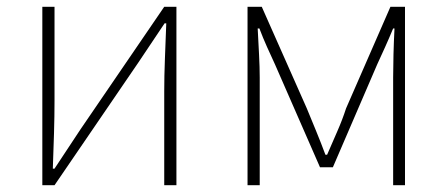

<svg xmlns="http://www.w3.org/2000/svg" viewBox="-20 -547 1320 567"><path d="M105 -527H141V-249Q141 -205 139.5 -154Q138 -103 136 -49H141Q158 -74 179 -106.5Q200 -139 217 -164L465 -527H501V0H465V-277Q465 -322 467 -373Q469 -424 471 -478H466L389 -363L141 0H105Z M711 -527H753L886 -227Q900 -193 914 -159Q928 -125 941 -90H946Q961 -125 976 -159Q991 -193 1002 -227L1133 -527H1176V0H1141V-318Q1141 -347 1142 -386Q1143 -425 1145 -463H1141Q1129 -434 1117.5 -408.5Q1106 -383 1094 -357L963 -53H925L792 -357Q780 -383 768.5 -408.5Q757 -434 746 -463H741Q743 -425 745 -386Q747 -347 747 -318V0H711Z"/></svg>

Font: SpoqaHanSans
Style: Thin
Weight: 250
Designer: [Spoqa Han Sans] Dong-huui Kim \uAE40 \uB3D9 \uD718   [Noto Sans] Ryoko NISHIZUKA \u897F \u585A \u6DBC \u5B50  (kana & i
Foundry: Spoqa (http://bi.spoqa.com)
Version: Version 1.004;PS 1.004;hotconv 1.0.82;makeotf.lib2.5.63406